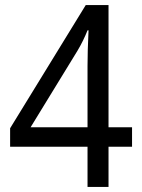

<svg xmlns="http://www.w3.org/2000/svg" viewBox="-20 -790 560 759"><path d="M326 -51V-210H20V-283L319 -770H409V-287H502V-210H409V-51ZM101 -287H326V-529Q326 -556 327 -594Q328 -632 330 -670H326Q318 -650 308 -629.5Q298 -609 286 -589Z"/></svg>

Font: Noto Sans Tamil UI SemiCondensed
Style: Regular
Weight: 400
Width: 4
Designer: Jelle Bosma - Monotype Design Team
Foundry: Monotype Imaging Inc.
Version: Version 2.004